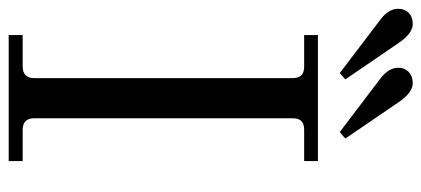

<svg xmlns="http://www.w3.org/2000/svg" viewBox="-293 -686 970 442"><g transform="rotate(90 192.0 -465.0)"><path d="M51.8 0V-32.2H124Q150.9 -32.2 150.9 -59.1V-652.8Q150.9 -667 144.5 -673.6Q138.2 -680.2 124 -680.2H51.8V-711.9H341.8V-680.2H270Q255.9 -680.2 249.5 -673.6Q243.2 -667 243.2 -652.8V-59.1Q243.2 -32.2 270 -32.2H341.8V0ZM139.2 -762.2 17.1 -855Q-8.8 -874 -8.8 -897Q-8.8 -911.6 0.7 -920.9Q10.3 -930.2 25.9 -930.2Q47.9 -930.2 69.8 -897.9L153.8 -774.9ZM274.9 -762.2 152.8 -855Q127 -874 127 -897Q127 -911.6 136.7 -920.9Q146.5 -930.2 162.1 -930.2Q184.1 -930.2 206.1 -897.9L290 -774.9Z"/></g></svg>

Font: Flanker Steampunk
Style: Regular
Weight: 400
Designer: Alexey Kryukov, Leonardo Di Lena
Foundry: Alexey Kryukov, Leonardo Di Lena
Version: 1.210